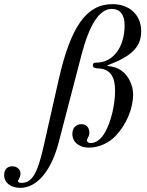

<svg xmlns="http://www.w3.org/2000/svg" viewBox="-188 -699 708 926"><path d="M23 4C-7 139 -34 183 -84 183C-94 183 -101 180 -101 175C-101 172 -100 169 -97 165C-92 156 -89 146 -89 139C-89 118 -106 103 -129 103C-153 103 -168 119 -168 145C-168 182 -137 207 -90 207C-10 207 59 126 95 -12L206 -438C244 -582 292 -656 351 -656C391 -656 413 -628 413 -577C413 -471 357 -397 277 -397C264 -397 260 -394 260 -384C260 -374 266 -370 286 -369C341 -367 367 -332 367 -262C367 -194 348 -114 320 -63C300 -28 276 -9 249 -9C239 -9 231 -15 231 -22C231 -24 233 -29 235 -33C241 -43 243 -51 243 -60C243 -84 228 -100 205 -100C178 -100 161 -82 161 -53C161 -14 193 13 241 13C287 13 336 -8 370 -44C421 -97 454 -175 454 -244C454 -289 431 -335 397 -359C378 -372 362 -377 330 -381V-384L338 -387C449 -429 493 -475 493 -548C493 -627 437 -679 354 -679C229 -679 153 -571 95 -315Z"/></svg>

Font: XITS
Style: Italic
Weight: 400
Italic angle: -16.33°
Designer: MicroPress Inc., with final additions and corrections provided by Coen Hoffman, Elsevier (retired)
Version: Version 1.107